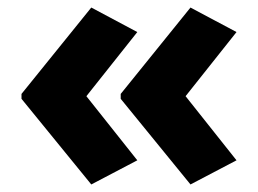

<svg xmlns="http://www.w3.org/2000/svg" viewBox="-20 -532 685 509"><path d="M37 -283V-270L222 -43L344 -107L209 -277L344 -447L222 -512ZM300 -283V-270L485 -43L607 -107L472 -277L607 -447L485 -512Z"/></svg>

Font: Noto Sans Myanmar UI ExtraBold
Style: Regular
Weight: 800
Designer: Monotype Design Team
Foundry: Monotype Imaging Inc.
Version: Version 2.103